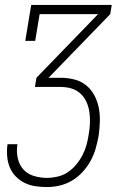

<svg xmlns="http://www.w3.org/2000/svg" viewBox="-20 -550 540 775"><path d="M169 205Q145 205 122 201.5Q99 198 79 188Q59 178 43.5 162Q28 146 19.5 125.5Q11 105 9 81.5Q7 58 10 34Q10 34 10.5 33.5Q11 33 11 32H51Q51 33 50.5 33Q50 33 50 34Q46 61 51.5 87.5Q57 114 73.5 133Q90 152 116 160Q142 168 169 168Q190 168 212 163Q234 158 253 145.5Q272 133 287 115Q302 97 312.5 77Q323 57 329 35.5Q335 14 338 -7Q342 -29 343 -52Q344 -75 341 -96.5Q338 -118 329.5 -137.5Q321 -157 305.5 -171.5Q290 -186 269.5 -192.5Q249 -199 226 -199H121L127 -236L376 -493H140L122 -385H82L106 -530H431L425 -493L176 -236H226Q254 -236 281 -229Q308 -222 328.5 -205Q349 -188 361.5 -164Q374 -140 379 -113.5Q384 -87 383 -58Q382 -29 378 -1Q373 25 366 50Q359 75 345.5 99.5Q332 124 313 144.5Q294 165 270.5 179Q247 193 221 199Q195 205 169 205Z"/></svg>

Font: Iosevka Slab XLtObl
Style: Regular
Weight: 200
Italic angle: -9°
Monospace: yes
Designer: Belleve Invis
Foundry: Belleve Invis
Version: Version 11.1.1; ttfautohint (v1.8.3)